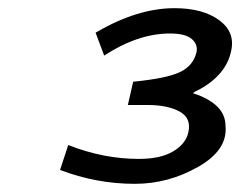

<svg xmlns="http://www.w3.org/2000/svg" viewBox="-20 -787 588 470"><path d="M127 -371 147 -432Q233 -398 320 -398Q373 -398 404 -416.5Q435 -435 441 -463Q449 -498 419.5 -514Q390 -530 341 -530H293L306 -587Q388 -595 420.5 -610.5Q453 -626 461 -659Q465 -678 449.5 -691.5Q434 -705 396 -705Q318 -705 235 -651L214 -707Q316 -767 407 -767Q476 -767 516 -738Q556 -709 546 -663Q534 -604 468 -568L458 -563L452 -559Q532 -533 532 -479Q538 -420 465 -378.5Q392 -337 310 -337Q216 -337 127 -371Z"/></svg>

Font: Coval
Style: Light Italic
Weight: 300
Foundry: Context Ltd
Version: Version 001.000